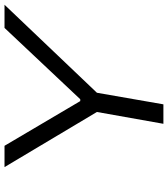

<svg xmlns="http://www.w3.org/2000/svg" viewBox="32 -758 726 829"><g transform="rotate(-90 394.5 -343.0)"><path d="M275 0 326 -287 88 -686H180L373 -359H381L689 -686H789L409 -287L359 0Z"/></g></svg>

Font: Archivo SemiExpanded Light
Style: Italic
Weight: 300
Width: 6
Italic angle: -10°
Designer: Hector Gatti
Foundry: Omnibus-Type
Version: Version 2.001